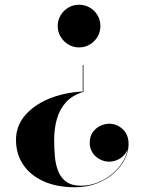

<svg xmlns="http://www.w3.org/2000/svg" viewBox="-20 -550 624 810"><path d="M296.5 240Q220 240 164.2 215Q108.5 190 78 145Q47.5 100 47.5 40Q47.5 -17.5 84.5 -61.8Q121.5 -106 185 -132.8Q248.5 -159.5 329 -164V-276H332V-162.5Q284.5 -148 257.8 -118Q231 -88 219.8 -47.2Q208.5 -6.5 208.5 40Q208.5 75 211.5 109.5Q214.5 144 225.5 172Q236.5 200 259.5 216.8Q282.5 233.5 322.5 233.5Q359 233.5 394 219.2Q429 205 457.5 180.2Q486 155.5 503 124Q520 92.5 520 58.5H521.5Q521.5 79.5 510 96Q498.5 112.5 480 122.2Q461.5 132 440.5 132Q420 132 401 122Q382 112 370.2 94Q358.5 76 358.5 52.5Q358.5 26 371.2 8Q384 -10 403 -19Q422 -28 440.5 -28Q473 -28 497.8 -5Q522.5 18 522.5 58.5Q522.5 89 506.8 121Q491 153 461.2 179.8Q431.5 206.5 389.8 223.2Q348 240 296.5 240ZM313.5 -350Q289 -350 268.5 -362.2Q248 -374.5 235.8 -395Q223.5 -415.5 223.5 -440Q223.5 -465 235.8 -485.5Q248 -506 268.5 -518Q289 -530 313.5 -530Q338.5 -530 359 -518Q379.5 -506 391.5 -485.5Q403.5 -465 403.5 -440Q403.5 -415.5 391.5 -395Q379.5 -374.5 359 -362.2Q338.5 -350 313.5 -350Z"/></svg>

Font: Bodoni Moda 72pt
Style: Bold
Weight: 700
Designer: Owen Earl
Foundry: indestructible type
Version: Version 2.004